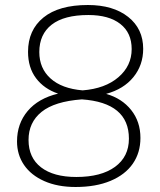

<svg xmlns="http://www.w3.org/2000/svg" viewBox="-20 -740 640 767"><path d="M541 -189Q541 -130 510.5 -86Q480 -42 421.5 -17.5Q363 7 282 7Q210 7 157 -16.5Q104 -40 76 -81Q48 -122 48 -175Q48 -246 90.5 -296.5Q133 -347 212 -366Q156 -385 124 -427.5Q92 -470 92 -533Q92 -620 153.5 -670Q215 -720 331 -720Q432 -720 492 -672.5Q552 -625 552 -545Q552 -480 513 -432Q474 -384 404 -365Q467 -347 504 -300.5Q541 -254 541 -189ZM310 -379Q400 -386 453 -431.5Q506 -477 506 -544Q506 -609 460.5 -644.5Q415 -680 333 -680Q236 -680 186.5 -641.5Q137 -603 137 -532Q137 -467 182 -426.5Q227 -386 310 -379ZM495 -186Q495 -330 307 -343Q198 -335 146 -293Q94 -251 94 -181Q94 -110 144 -71.5Q194 -33 285 -33Q384 -33 439.5 -73.5Q495 -114 495 -186Z"/></svg>

Font: Muli ExtraLight
Style: Italic
Weight: 275
Italic angle: -4.541°
Designer: Vernon Adams
Foundry: Vernon Adams
Version: Version 2.001